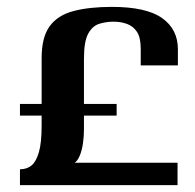

<svg xmlns="http://www.w3.org/2000/svg" viewBox="-20 -538 568 558"><path d="M38 -236H101V-369Q101 -430 124.5 -462Q148 -494 194 -506Q240 -518 305 -518Q405 -518 451 -485.5Q497 -453 497 -395V-348H389V-396Q389 -429 378 -445.5Q367 -462 349 -468.5Q331 -475 310 -475Q289 -475 269 -469Q249 -463 236.5 -440.5Q224 -418 224 -367V-236H319V-202H224V-161Q224 -142 221 -121Q218 -100 211.5 -85Q205 -70 197 -65H496V0H38V-46Q58 -46 71.5 -57Q85 -68 93 -95.5Q101 -123 101 -173V-202H38Z"/></svg>

Font: Genos Thin SemiBold
Style: Regular
Weight: 600
Version: Version 1.010